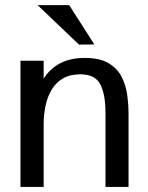

<svg xmlns="http://www.w3.org/2000/svg" viewBox="-20 -740 586 760"><path d="M61 0V-499.5H152.8V-428.7Q178.2 -468.8 218.5 -489.7Q258.8 -510.7 314.9 -510.7Q374 -510.7 408.7 -490.5Q443.4 -470.2 460.7 -437.3Q478 -404.3 483.4 -365.2Q488.8 -326.2 488.8 -288.6V0H397.5V-293Q397.5 -367.7 376.7 -406.7Q356 -445.8 298.3 -445.8Q257.3 -445.8 229.5 -429.7Q201.7 -413.6 185.1 -386Q168.5 -358.4 160.9 -324Q153.3 -289.6 152.8 -252.4V0ZM292.5 -563.5 128.9 -719.7H253.9L353.5 -564Z"/></svg>

Font: Pontano Sans Medium
Style: Regular
Weight: 500
Designer: Vernon Adams
Foundry: Vernon Adams
Version: Version 2.001